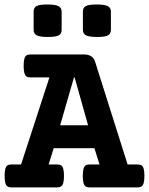

<svg xmlns="http://www.w3.org/2000/svg" viewBox="-25 -817 649 837"><path d="M389.6 -547.9 531.2 -100.1H573.7Q585.4 -100.1 591.8 -96.2Q598.1 -92.3 601.3 -81.5Q604.5 -70.8 604.5 -50.3Q604.5 -29.8 601.3 -19Q598.1 -8.3 591.8 -4.2Q585.4 0 573.7 0H366.7Q355 0 348.6 -4.2Q342.3 -8.3 339.1 -19Q335.9 -29.8 335.9 -50.3Q335.9 -70.8 339.1 -81.5Q342.3 -92.3 348.6 -96.2Q355 -100.1 366.7 -100.1H408.7L386.7 -170.9H209L187 -100.1H223.1Q234.9 -100.1 241.2 -96.2Q247.6 -92.3 250.7 -81.5Q253.9 -70.8 253.9 -50.3Q253.9 -29.8 250.7 -19Q247.6 -8.3 241.2 -4.2Q234.9 0 223.1 0H25.9Q14.2 0 7.8 -4.2Q1.5 -8.3 -1.7 -19Q-4.9 -29.8 -4.9 -50.3Q-4.9 -70.8 -1.7 -81.5Q1.5 -92.3 7.8 -96.2Q14.2 -100.1 25.9 -100.1H66.9L190.4 -479.5H108.9Q97.2 -479.5 90.8 -483.6Q84.5 -487.8 81.3 -498.5Q78.1 -509.3 78.1 -529.8Q78.1 -550.3 81.3 -561Q84.5 -571.8 90.8 -575.7Q97.2 -579.6 108.9 -579.6H340.3Q359.9 -579.6 372.1 -572Q384.3 -564.5 389.6 -547.9ZM297.4 -479.5 237.3 -271H358.9L300.3 -479.5ZM243.7 -766.6V-686.5Q243.7 -669.9 230.7 -662.8Q217.8 -655.8 183.6 -655.8Q149.4 -655.8 135.5 -662.8Q121.6 -669.9 121.6 -686.5V-766.6Q121.6 -783.7 134.3 -790.5Q147 -797.4 181.2 -797.4Q215.8 -797.4 229.7 -790.3Q243.7 -783.2 243.7 -766.6ZM458.5 -766.6V-686.5Q458.5 -669.9 445.6 -662.8Q432.6 -655.8 398.4 -655.8Q364.3 -655.8 350.3 -662.8Q336.4 -669.9 336.4 -686.5V-766.6Q336.4 -783.7 349.1 -790.5Q361.8 -797.4 396 -797.4Q430.7 -797.4 444.6 -790.3Q458.5 -783.2 458.5 -766.6Z"/></svg>

Font: Courier Prime
Style: Bold
Weight: 700
Designer: Alan Dague-Greene, Quote-Unquote Apps
Foundry: Quote-Unquote Apps
Version: Version 3.018